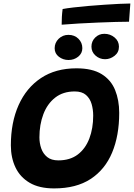

<svg xmlns="http://www.w3.org/2000/svg" viewBox="-20 -1050 764 1096"><path d="M289 25.5Q204 25.5 149.5 -6.5Q95 -38.5 68.5 -94Q42 -149.5 42 -220.5Q42 -351 86.2 -450Q130.5 -549 214 -604.5Q297.5 -660 416.5 -660Q506.5 -660 560 -627Q613.5 -594 637 -536.2Q660.5 -478.5 660.5 -405.5Q660.5 -276 620 -179Q579.5 -82 497.2 -28.2Q415 25.5 289 25.5ZM313 -134.5Q380 -134.5 424 -168Q468 -201.5 490 -259.5Q512 -317.5 512 -390Q512 -424.5 503 -456Q494 -487.5 471 -507.8Q448 -528 406.5 -528Q340 -528 295 -492.8Q250 -457.5 227.5 -398Q205 -338.5 205 -266Q205 -232.5 215.5 -202.5Q226 -172.5 249.5 -153.5Q273 -134.5 313 -134.5ZM580 -712Q548.5 -712 525.2 -732.8Q502 -753.5 502 -784Q502 -814.5 523.5 -835.8Q545 -857 575.5 -857Q609 -857 634 -836.2Q659 -815.5 659 -783.5Q659 -751 634 -731.5Q609 -712 580 -712ZM371 -707.5Q340 -707.5 316 -726Q292 -744.5 292 -774.5Q292 -806.5 315 -828.8Q338 -851 370.5 -851Q405.5 -851 427.8 -828.8Q450 -806.5 450 -775Q450 -745.5 426.5 -726.5Q403 -707.5 371 -707.5ZM716.5 -926Q688.5 -926 641.5 -924.8Q594.5 -923.5 539.2 -921.2Q484 -919 429.5 -915.8Q375 -912.5 332 -909Q332 -932 333.2 -954.2Q334.5 -976.5 337.5 -998.5Q361 -1003 399.8 -1007.5Q438.5 -1012 484.2 -1016Q530 -1020 576 -1023Q622 -1026 661 -1028Q700 -1030 724 -1030Z"/></svg>

Font: Grandstander
Style: Bold Italic
Weight: 700
Italic angle: -15°
Designer: Tyler Finck
Foundry: Etcetera Type Co
Version: Version 1.200; ttfautohint (v1.8.3)